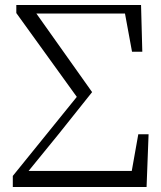

<svg xmlns="http://www.w3.org/2000/svg" viewBox="-20 -745 643 765"><path d="M31 0H564L572 -210H531L505 -64H94L213 -210L347 -378L125 -691H478L506 -539H547L542 -725H45V-693L286 -359L31 -44Z"/></svg>

Font: Source Han Serif CN Light
Style: Regular
Weight: 300
Designer: Ryoko NISHIZUKA 西塚涼子 (kana & ideographs); Frank Grießhammer (Latin, Greek & Cyrillic); Wenlong ZHANG 张文龙 (bopomofo); San
Foundry: Adobe
Version: Version 2.003;hotconv 1.1.1;makeotfexe 2.6.0